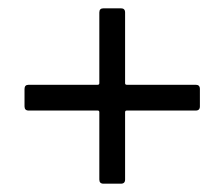

<svg xmlns="http://www.w3.org/2000/svg" viewBox="-20 -548 540 462"><path d="M219 -116V-278Q219 -282 215 -282H49Q39 -282 39 -292V-334Q39 -344 49 -344H215Q219 -344 219 -348V-518Q219 -528 229 -528H271Q281 -528 281 -518V-348Q281 -344 285 -344H451Q461 -344 461 -334V-292Q461 -282 451 -282H285Q281 -282 281 -278V-116Q281 -106 271 -106H229Q219 -106 219 -116Z"/></svg>

Font: Barlow GEO
Style: Regular
Weight: 400
Designer: Jeremy Tribby
Foundry: Tribby Type
Version: Version 1.408